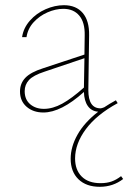

<svg xmlns="http://www.w3.org/2000/svg" viewBox="-20 -430 494 739"><path d="M454 259Q415 289 364 289Q312 289 282 260Q252 231 252 181Q252 135 278.5 88Q305 41 358 0Q332 -2 318 -22Q304 -42 303 -76Q215 3 147 3Q108 3 82.5 -19Q57 -41 57 -78Q57 -109 77.5 -130.5Q98 -152 145 -167L305 -220L306 -294Q307 -344 285 -370Q263 -396 224 -396Q194 -396 163 -382.5Q132 -369 109.5 -344.5Q87 -320 82 -287H65Q70 -322 95 -350.5Q120 -379 155.5 -394.5Q191 -410 226 -410Q273 -410 298.5 -380Q324 -350 323 -294L320 -83Q320 -13 367 -13Q371 -13 381 -17Q402 -31 426 -44L433 -33Q352 11 310.5 67Q269 123 269 180Q269 224 294.5 249.5Q320 275 367 275Q391 275 409.5 268.5Q428 262 446 248ZM149 -11Q183 -11 219.5 -31Q256 -51 303 -93L305 -206L151 -154Q108 -140 91.5 -122Q75 -104 75 -79Q75 -47 96 -29Q117 -11 149 -11Z"/></svg>

Font: Ysabeau Thin
Style: Regular
Weight: 200
Designer: Christian Thalmann (Catharsis Fonts)
Version: Version 0.003